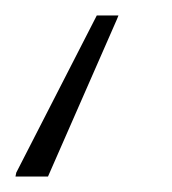

<svg xmlns="http://www.w3.org/2000/svg" viewBox="-115 -38 222 248"><path d="M-95 190 -94 185 10 -18H38L36 -13L-53 190Z"/></svg>

Font: Saira Condensed Thin
Style: Italic
Weight: 250
Width: 3
Italic angle: -12°
Designer: Hector Gatti with collaboration of the Omnibus-Type team
Foundry: Omnibus-Type
Version: Version 1.101